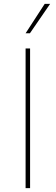

<svg xmlns="http://www.w3.org/2000/svg" viewBox="-20 -980 290 1000"><path d="M136.7 -727.5V0H113.3V-727.5ZM113.3 -806.6 212.9 -960H241.2L135.7 -806.6Z"/></svg>

Font: Inter Tight Thin
Style: Regular
Weight: 250
Designer: Rasmus Andersson
Foundry: rsms
Version: Version 3.004